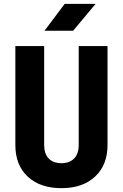

<svg xmlns="http://www.w3.org/2000/svg" viewBox="-20 -970 640 1000"><path d="M300 10Q189 10 124.5 -50Q60 -110 60 -214V-730H210V-215Q210 -169 233.5 -144.5Q257 -120 300 -120Q342 -120 366 -144.5Q390 -169 390 -215V-730H540V-214Q540 -111 475.5 -50.5Q411 10 300 10ZM212 -810 317 -950H478L361 -810Z"/></svg>

Font: Tiny ExtraBold
Style: Regular
Weight: 800
Designer: Philipp Nurullin, Konstantin Bulenkov
Foundry: JetBrains
Version: Version 2.251; ttfautohint (v1.8.4.7-5d5b)